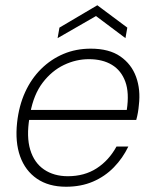

<svg xmlns="http://www.w3.org/2000/svg" viewBox="-20 -698 582 730"><path d="M231 12Q165 12 120.5 -18.5Q76 -49 56.5 -103.5Q37 -158 45 -232Q52 -296 75.5 -347.5Q99 -399 136.5 -436Q174 -473 221.5 -493Q269 -513 325 -513Q395 -513 437.5 -483.5Q480 -454 497.5 -405.5Q515 -357 508 -299Q507 -286 504.5 -271Q502 -256 498 -242H78L85 -280H462Q472 -345 456.5 -387.5Q441 -430 405.5 -451.5Q370 -473 318 -473Q269 -473 223 -451Q177 -429 142.5 -384Q108 -339 95 -268L92 -250Q80 -178 95 -128.5Q110 -79 147.5 -53.5Q185 -28 238 -28Q301 -28 347.5 -58Q394 -88 423 -141H468Q447 -97 413 -62Q379 -27 333.5 -7.5Q288 12 231 12ZM199 -553 206 -593 350 -678 464 -593 457 -553 345 -637Z"/></svg>

Font: DM Sans 17pt ExtraLight
Style: Italic
Weight: 250
Italic angle: -10°
Version: Version 4.004;gftools[0.9.30]